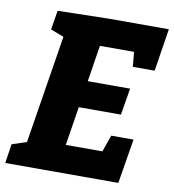

<svg xmlns="http://www.w3.org/2000/svg" viewBox="-86 -778 769 848"><g transform="rotate(10 298.5 -353.5)"><path d="M434 -200H534L501 0H-6L7 -86L91 -114L70 -92L153 -611L169 -586L91 -616L105 -702L333 -707H603L573 -516H475L467 -605L493 -582H290L320 -608L286 -393L268 -419H480L460 -299H246L276 -330L238 -91L221 -125H434L398 -98Z"/></g></svg>

Font: Bitter Thin ExtraBold
Style: Italic
Weight: 800
Italic angle: -9°
Version: Version 2.002